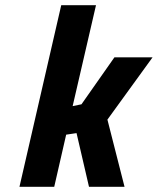

<svg xmlns="http://www.w3.org/2000/svg" viewBox="-20 -720 608 740"><path d="M189 0H55L216 -700H350L260 -311L294 -318L421 -499H568L394 -259L460 0H323L275 -207L235 -201Z"/></svg>

Font: Titillium Web
Style: Bold Italic
Weight: 700
Italic angle: -13°
Version: Version 1.001;PS 57.000;hotconv 1.0.70;makeotf.lib2.5.55311